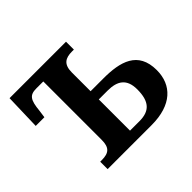

<svg xmlns="http://www.w3.org/2000/svg" viewBox="-130 -699 861 861"><g transform="rotate(-45 301.0 -268.0)"><path d="M106 0H385C513 0 576 -64 576 -158C576 -278 486 -301 380 -301H299V-420C299 -472 325 -486 366 -486H378V-536H20L15 -365H70L75 -401C81 -464 93 -482 136 -482H180V-112C180 -63 161 -47 116 -47H106ZM299 -51V-249H355C417 -249 453 -225 453 -159C453 -82 423 -51 359 -51Z"/></g></svg>

Font: Noto Serif Condensed Semi
Style: Regular
Weight: 600
Width: 3
Designer: Monotype Design Team
Foundry: Monotype Imaging Inc.
Version: Version 1.002